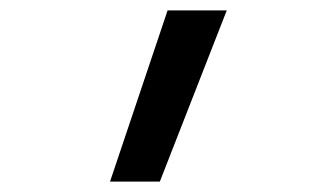

<svg xmlns="http://www.w3.org/2000/svg" viewBox="-20 -792 640 370"><path d="M192 -442 303 -772H417L288 -442Z"/></svg>

Font: Iosevka Custom Medium Extended
Style: Regular
Weight: 500
Width: 7
Monospace: yes
Designer: Belleve Invis
Foundry: Belleve Invis
Version: Version 11.2.4; ttfautohint (v1.8.4)